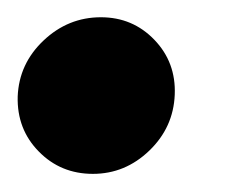

<svg xmlns="http://www.w3.org/2000/svg" viewBox="-43 -186 269 217"><path d="M62 10.5Q25.5 10.5 0.8 -14.8Q-24 -40 -23 -77Q-21.5 -114 6.2 -140.2Q34 -166.5 71 -166.5Q107 -166.5 131.5 -141Q156 -115.5 154.5 -79Q153 -42 125.8 -15.8Q98.5 10.5 62 10.5Z"/></svg>

Font: Anybody Condensed ExtraBold
Style: Italic
Weight: 800
Width: 3
Italic angle: -10°
Designer: Tyler Finck
Foundry: Etcetera Type Company
Version: Version 1.010; ttfautohint (v1.8.3) -l 8 -r 50 -G 200 -x 14 